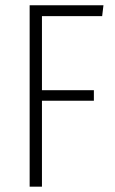

<svg xmlns="http://www.w3.org/2000/svg" viewBox="-20 -704 432 724"><path d="M91.8 0V-684.1H370.1L365.2 -643.1H138.2V-363.8H334V-324.2H138.2V0Z"/></svg>

Font: Fira Sans Compressed ExtraLight
Style: Regular
Weight: 250
Width: 1
Designer: Carrois Corporate & Edenspiekermann AG
Foundry: Carrois Corporate GbR & Edenspiekermann AG
Version: Version 4.203;PS 004.203;hotconv 1.0.88;makeotf.lib2.5.64775